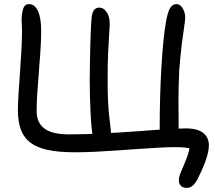

<svg xmlns="http://www.w3.org/2000/svg" viewBox="-20 -733 1046 933"><path d="M888 180Q868 180 858.5 169.5Q849 159 849 143Q849 125 862 96Q875 67 889 30Q903 -7 906 -51L917 -7Q903 -13 882.5 -15.5Q862 -18 827 -18Q797 -18 753 -15.5Q709 -13 657 -9.5Q605 -6 550 -2Q495 2 442.5 4.5Q390 7 344 7Q263 7 209.5 -5Q156 -17 125 -42Q94 -67 80.5 -105.5Q67 -144 67 -198Q67 -230 70 -277Q73 -324 77 -378.5Q81 -433 84 -487.5Q87 -542 87 -589Q87 -599 86 -613Q85 -627 85 -634Q85 -668 92.5 -690.5Q100 -713 121 -713Q149 -713 164.5 -679.5Q180 -646 180 -583Q180 -537 176.5 -486.5Q173 -436 169 -385Q165 -334 161.5 -285Q158 -236 158 -192Q158 -154 175.5 -129Q193 -104 227.5 -92Q262 -80 313 -80Q396 -80 479 -84.5Q562 -89 637.5 -94.5Q713 -100 776 -104.5Q839 -109 883 -109Q940 -109 967.5 -87Q995 -65 995 -26Q995 -8 989.5 14Q984 36 975.5 58.5Q967 81 957 102Q947 123 939 139Q929 158 916.5 169Q904 180 888 180ZM482 -33Q463 -33 449.5 -41.5Q436 -50 431 -69Q428 -85 425 -115.5Q422 -146 420 -185Q418 -224 417 -265.5Q416 -307 416 -343Q416 -380 417 -428Q418 -476 419 -521.5Q420 -567 422 -601.5Q424 -636 425 -646Q427 -670 436 -683Q445 -696 462 -696Q477 -696 488 -686Q499 -676 506 -659Q513 -642 513 -619Q513 -602 510.5 -566.5Q508 -531 505.5 -476.5Q503 -422 503 -344Q503 -228 511.5 -161.5Q520 -95 520 -70Q520 -52 509 -42.5Q498 -33 482 -33ZM812 -52Q786 -52 771 -68.5Q756 -85 756 -110Q756 -184 758 -258Q760 -332 764 -400.5Q768 -469 773.5 -526.5Q779 -584 786 -624Q794 -671 805.5 -692Q817 -713 838 -713Q851 -713 860.5 -702.5Q870 -692 875 -677.5Q880 -663 880 -648Q880 -635 875 -603Q870 -571 863.5 -519Q857 -467 851 -393Q849 -354 848 -305.5Q847 -257 847.5 -209.5Q848 -162 848 -123Q848 -87 838.5 -69.5Q829 -52 812 -52Z"/></svg>

Font: Shantell Sans Light
Style: Regular
Weight: 400
Version: Version 1.011;[c5ecc13dd]